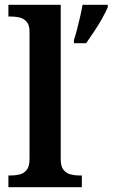

<svg xmlns="http://www.w3.org/2000/svg" viewBox="-20 -780 469 800"><path d="M15 0V-49H28Q46 -49 63 -53.5Q80 -58 91.5 -72.5Q103 -87 103 -116V-648Q103 -676 91 -689.5Q79 -703 62 -707Q45 -711 28 -711H15V-760H233V-116Q233 -87 244.5 -72.5Q256 -58 273.5 -53.5Q291 -49 308 -49H321V0ZM288 -613Q295 -634 301.5 -659.5Q308 -685 314 -711Q320 -737 324 -760H429V-750Q420 -729 405 -702Q390 -675 372 -648.5Q354 -622 339 -600H288Z"/></svg>

Font: Noto Serif Gujarati SemiBold
Style: Regular
Weight: 600
Version: Version 2.102